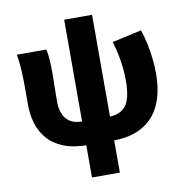

<svg xmlns="http://www.w3.org/2000/svg" viewBox="-97 -812 1062 1105"><g transform="rotate(-10 434.5 -259.0)"><path d="M364 14Q278 14 220 -9Q162 -32 127 -72.5Q92 -113 76.5 -164.5Q61 -216 61 -273V-392Q61 -426 58.5 -474Q56 -522 48 -569H220Q227 -540 229 -504Q231 -468 231 -427Q231 -405 230.5 -374Q230 -343 229.5 -312Q229 -281 229 -259Q229 -226 240 -195Q251 -164 278.5 -144.5Q306 -125 355 -125ZM506 14V-125Q573 -125 606.5 -166Q640 -207 640 -315Q640 -349 636.5 -384Q633 -419 625.5 -459Q618 -499 604 -545L776 -583Q790 -542 799 -498.5Q808 -455 813 -411.5Q818 -368 818 -324Q818 -215 783 -139.5Q748 -64 678.5 -25Q609 14 506 14ZM351 202V-720H514V202Z"/></g></svg>

Font: Noto Sans SC Black
Style: Regular
Weight: 900
Designer: Ryoko NISHIZUKA  (kana, bopomofo & ideographs); Paul D. Hunt (Latin, Greek & Cyrillic); Sandoll Communications , Soo-you
Foundry: Adobe
Version: Version 2.004-H2;hotconv 1.0.118;makeotfexe 2.5.65603